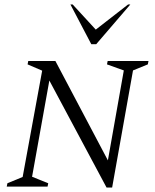

<svg xmlns="http://www.w3.org/2000/svg" viewBox="-20 -832 690 856"><path d="M10 0 13 -15 81 -43 168 -517 103 -545 106 -560H227L461 -117L532 -518L457 -545L460 -560H642L639 -545L573 -518L480 4H455L200 -473L123 -44L195 -15L192 0ZM387 -635 294 -812H304L407 -700L551 -812H561L409 -635Z"/></svg>

Font: Spectral SC Light
Style: Italic
Weight: 300
Italic angle: -10°
Designer: Jean-Baptiste Levee
Foundry: Production Type
Version: Version 2.001